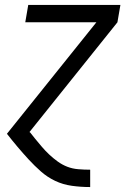

<svg xmlns="http://www.w3.org/2000/svg" viewBox="-20 -540 540 775"><path d="M343 215Q306 215 270 210Q234 205 202.5 190Q171 175 145 152Q119 129 96 104Q73 79 51 53Q29 27 8 0L369 -450H82L94 -520H466L454 -450L99 -7L102 -5Q107 1 111.5 7Q116 13 121 19Q135 36 149 52.5Q163 69 179 84Q195 99 213 112Q231 125 251.5 133Q272 141 296 143Q320 145 343 145H344V215Z"/></svg>

Font: Iosevka
Style: Italic
Weight: 400
Italic angle: -9°
Monospace: yes
Designer: Belleve Invis
Foundry: Belleve Invis
Version: Version 32.5.0; ttfautohint (v1.8.4)